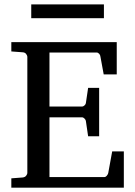

<svg xmlns="http://www.w3.org/2000/svg" viewBox="-20 -865 623 885"><path d="M550.8 0H32.2V-43L84 -46.9Q94.7 -47.9 100.3 -54.7Q106 -61.5 106 -68.8V-602.1Q106 -609.4 100.3 -616.5Q94.7 -623.5 84 -624L32.2 -627.9V-670.9H518.1V-522H458L442.9 -604Q442.4 -611.3 437 -617.2Q431.6 -623 424.8 -623H208V-374H357.9Q364.7 -374 370.4 -379.9Q376 -385.7 376 -391.1L386.2 -460H437V-236.8H386.2L376 -306.2Q376 -311.5 370.1 -317.9Q364.3 -324.2 357.9 -324.2H208V-48.8H460.9Q467.3 -48.8 472.9 -55.9Q478.5 -63 479 -67.9L497.1 -167H550.8ZM459 -781.2H124V-844.7H459Z"/></svg>

Font: Charis
Style: Regular
Weight: 400
Designer: Walt Agee, Miriam Martin, Annie Olsen, Victor Gaultney, Lorna Priest, Alan Ward, Bob Hallissy, Martin Hosken, Sharon Cor
Foundry: SIL Global
Version: Version 7.000